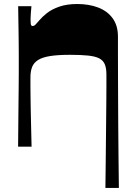

<svg xmlns="http://www.w3.org/2000/svg" viewBox="-20 -731 664 957"><path d="M70.2 0Q71.2 -111.6 71.9 -183.2Q72.6 -254.9 73.1 -298.3Q73.6 -341.8 73.6 -367.8Q73.6 -393.8 73.6 -413.8Q73.6 -433.9 73.6 -460.2Q73.6 -487.2 73.2 -518.6Q72.9 -550 72.4 -581.8Q71.9 -613.5 71.4 -644Q70.9 -674.5 70.6 -700H136.7Q135 -682 133.7 -665.6Q132.4 -649.3 132.4 -637.6Q132.4 -618.3 133.7 -609.8Q135 -601.3 143.7 -601.3Q149.7 -601.3 156.2 -607.5Q162.7 -613.7 177.8 -631.7Q190.8 -647.4 214.4 -666Q238.1 -684.7 275.4 -697.8Q312.8 -711 365.1 -711Q423.7 -711 469.4 -693.5Q515.1 -676 541.5 -639.9Q567.9 -603.7 567.9 -548.3Q567.9 -507.3 567.9 -457.8Q567.9 -408.2 568.2 -351.3Q568.5 -294.4 568.7 -230.6Q568.9 -166.9 569.4 -96.9Q569.9 -26.9 570.7 49Q571.5 124.9 572.5 205.7H505.4Q506.4 133 507 70.3Q507.7 7.6 508.2 -46.3Q508.7 -100.3 509.2 -145.8Q509.7 -191.3 510 -229.8Q510.4 -268.3 510.4 -300.7Q510.4 -333 510.4 -360Q510.4 -392.3 501.9 -411.6Q493.4 -430.9 473.4 -440.7Q453.5 -450.5 418.3 -454.1Q383.1 -457.8 329 -457.8Q268.3 -457.8 229.8 -451.6Q191.3 -445.5 169.8 -431.9Q148.3 -418.3 140 -396.9Q131.7 -375.4 131.7 -344.8Q131.7 -324.5 131.7 -300.9Q131.7 -277.2 132.2 -248.3Q132.7 -219.5 133.2 -183.2Q133.7 -146.9 135 -101.8Q136.4 -56.8 137.4 0Z"/></svg>

Font: Ojuju ExtraLight
Style: Regular
Weight: 200
Designer: Chisaokwu Joboson, Mirko Velimirovic
Foundry: Udi Foundry
Version: Version 1.000